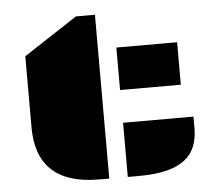

<svg xmlns="http://www.w3.org/2000/svg" viewBox="-48 -683 844 736"><g transform="rotate(-5 374.5 -315.0)"><path d="M63.5 -220.7C63.5 -83 134.8 0 305.2 0H343.3V-630.4H270L63.5 -495.1ZM414.1 -334.5H647.9V-498H414.1ZM414.6 0H456.5C626.5 0 685.5 -59.6 685.5 -165.5V-208.5H414.6Z"/></g></svg>

Font: Plaster
Style: Regular
Weight: 400
Designer: Eben Sorkin
Foundry: Eben Sorkin
Version: Version 1.007